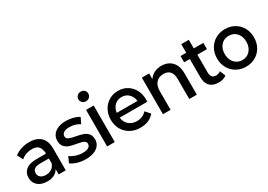

<svg xmlns="http://www.w3.org/2000/svg" viewBox="12 -1766 3759 2688"><g transform="rotate(-30 1891.5 -421.5)"><path d="M541.1 -352.2V0H426.7V-86.7Q402.2 -41.1 355.6 -17.2Q308.9 6.7 243.3 6.7Q147.8 6.7 92.2 -41.7Q36.7 -90 36.7 -167.8Q36.7 -246.7 92.2 -293.9Q147.8 -341.1 265.6 -341.1H418.9Q418.9 -377.8 410 -400Q391.1 -494.4 276.7 -494.4Q226.7 -494.4 180.6 -477.8Q134.4 -461.1 101.1 -431.1L55.6 -522.2Q98.9 -558.9 161.7 -578.9Q224.4 -598.9 291.1 -598.9Q412.2 -598.9 476.7 -536.7Q541.1 -474.4 541.1 -352.2ZM418.9 -182.2V-262.2H277.8Q155.6 -262.2 155.6 -174.4Q155.6 -132.2 186.7 -107.2Q217.8 -82.2 272.2 -82.2Q325.6 -82.2 363.3 -107.8Q401.1 -133.3 418.9 -182.2Z M628.9 -62.2 671.1 -155.6Q708.9 -127.8 762.2 -110Q815.6 -92.2 870 -92.2Q996.7 -92.2 996.7 -167.8Q996.7 -192.2 979.4 -206.7Q962.2 -221.1 936.1 -228.3Q910 -235.6 862.2 -244.4Q794.4 -255.6 750.6 -270Q706.7 -284.4 675.6 -319.4Q644.4 -354.4 644.4 -417.8Q644.4 -470 672.8 -511.1Q701.1 -552.2 756.1 -575.6Q811.1 -598.9 887.8 -598.9Q944.4 -598.9 1001.1 -583.9Q1057.8 -568.9 1095.6 -543.3L1051.1 -451.1Q980 -498.9 886.7 -498.9Q824.4 -498.9 793.3 -477.8Q762.2 -456.7 762.2 -423.3Q762.2 -385.6 796.1 -370Q830 -354.4 901.1 -342.2Q968.9 -328.9 1011.1 -314.4Q1053.3 -300 1083.9 -266.1Q1114.4 -232.2 1114.4 -171.1Q1114.4 -91.1 1048.3 -42.2Q982.2 6.7 865.6 6.7Q795.6 6.7 731.1 -12.8Q666.7 -32.2 628.9 -62.2Z M1191.1 -772.2Q1191.1 -805.6 1213.9 -827.8Q1236.7 -850 1272.2 -850Q1306.7 -850 1329.4 -828.9Q1352.2 -807.8 1352.2 -775.6Q1352.2 -741.1 1329.4 -718.3Q1306.7 -695.6 1272.2 -695.6Q1236.7 -695.6 1213.9 -717.2Q1191.1 -738.9 1191.1 -772.2ZM1333.3 -591.1V0H1210V-591.1Z M2008.9 -261.1H1563.3Q1572.2 -186.7 1623.3 -142.2Q1674.4 -97.8 1752.2 -97.8Q1847.8 -97.8 1907.8 -165.6L1974.4 -90Q1896.7 6.7 1748.9 6.7Q1657.8 6.7 1587.8 -32.2Q1517.8 -71.1 1478.9 -140Q1440 -208.9 1440 -295.6Q1440 -382.2 1477.8 -451.7Q1515.6 -521.1 1581.1 -560Q1646.7 -598.9 1728.9 -598.9Q1807.8 -598.9 1872.2 -561.1Q1936.7 -523.3 1973.9 -454.4Q2011.1 -385.6 2011.1 -295.6Q2010 -278.9 2008.9 -261.1ZM1562.2 -340H1896.7Q1887.8 -411.1 1842.2 -455Q1796.7 -498.9 1728.9 -498.9Q1661.1 -498.9 1615.6 -455Q1570 -411.1 1562.2 -340Z M2660 -341.1V0H2537.8V-322.2Q2537.8 -403.3 2502.2 -444.4Q2466.7 -485.6 2398.9 -485.6Q2323.3 -485.6 2279.4 -437.8Q2235.6 -390 2235.6 -301.1V0H2112.2V-591.1H2230V-498.9Q2261.1 -546.7 2312.8 -572.8Q2364.4 -598.9 2428.9 -598.9Q2533.3 -598.9 2596.7 -533.3Q2660 -467.8 2660 -341.1Z M3012.2 6.7Q2922.2 6.7 2873.3 -42.8Q2824.4 -92.2 2824.4 -185.6V-481.1H2732.2V-582.2H2824.4V-721.1H2946.7V-582.2H3101.1V-481.1H2946.7V-188.9Q2946.7 -144.4 2968.3 -120.6Q2990 -96.7 3028.9 -96.7Q3050 -96.7 3069.4 -103.9Q3088.9 -111.1 3103.3 -123.3L3140 -32.2Q3093.3 6.7 3012.2 6.7Z M3157.8 -295.6Q3157.8 -383.3 3196.7 -452.2Q3235.6 -521.1 3303.3 -560Q3371.1 -598.9 3456.7 -598.9Q3542.2 -598.9 3610 -560Q3677.8 -521.1 3716.1 -452.2Q3754.4 -383.3 3754.4 -295.6Q3754.4 -208.9 3716.1 -140Q3677.8 -71.1 3610 -32.2Q3542.2 6.7 3456.7 6.7Q3371.1 6.7 3303.3 -32.2Q3235.6 -71.1 3196.7 -140Q3157.8 -208.9 3157.8 -295.6ZM3631.1 -295.6Q3631.1 -384.4 3582.2 -437.8Q3533.3 -491.1 3456.7 -491.1Q3406.7 -491.1 3367.2 -467.2Q3327.8 -443.3 3305 -398.9Q3282.2 -354.4 3282.2 -295.6Q3282.2 -237.8 3305 -193.3Q3327.8 -148.9 3367.8 -124.4Q3407.8 -100 3456.7 -100Q3506.7 -100 3546.1 -124.4Q3585.6 -148.9 3608.3 -193.3Q3631.1 -237.8 3631.1 -295.6Z"/></g></svg>

Font: Paperlogy 6 SemiBold
Style: Regular
Weight: 600
Designer: redesigned by Lee Juim, glyphs from Gmarket Sans & Montserrat
Foundry: PT&
Version: Version 1.001